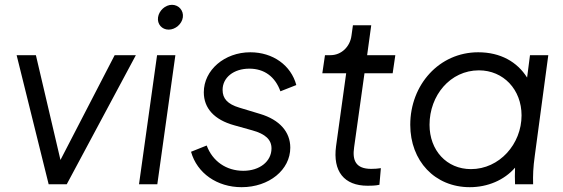

<svg xmlns="http://www.w3.org/2000/svg" viewBox="-20 -765 2337 797"><path d="M182 0H257L544 -536H456L231 -101L129 -536H49Z M557 0H633L708 -536H632ZM636 -693C632 -665 652 -642 680 -642C708 -642 735 -665 739 -693C743 -721 722 -745 694 -745C666 -745 640 -721 636 -693Z M983 12C1097 12 1185 -60 1185 -152C1185 -218 1140 -268 1060 -292L974 -318C924 -333 904 -356 904 -392C904 -443 950 -480 1015 -480C1077 -480 1122 -447 1144 -386L1210 -412C1188 -494 1113 -548 1019 -548C912 -548 826 -474 826 -382C826 -316 869 -268 952 -245L1027 -224C1082 -209 1107 -185 1107 -149C1107 -95 1058 -56 990 -56C919 -56 862 -96 838 -161L773 -135C798 -46 881 12 983 12Z M1506 6C1516 6 1539 6 1555 2L1561 -67C1550 -65 1534 -64 1521 -64C1456 -64 1442 -100 1450 -154L1493 -461H1610L1621 -536H1504L1521 -660H1445L1439 -617C1433 -571 1397 -536 1352 -536H1329L1318 -461H1417L1375 -158C1361 -54 1408 6 1506 6Z M1930 12C2004 12 2073 -17 2118 -69C2117 -44 2117 -23 2118 0H2193C2192 -37 2193 -69 2200 -119L2256 -536H2180L2168 -443C2127 -508 2058 -548 1965 -548C1803 -548 1683 -413 1683 -247C1683 -97 1785 12 1930 12ZM1763 -247C1763 -369 1849 -473 1968 -473C2070 -473 2145 -393 2145 -286C2145 -167 2053 -63 1935 -63C1834 -63 1763 -141 1763 -247Z"/></svg>

Font: Mluvka
Style: Italic
Weight: 400
Italic angle: -8°
Designer: Modified by Jiří Krblich, Original typeface by Gumpita Rahayu
Foundry: Gumpita Rahayu & Jiří Krblich
Version: Version 2.000;Glyphs 3.1.1 (3134)